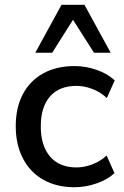

<svg xmlns="http://www.w3.org/2000/svg" viewBox="-20 -776 518 805"><path d="M292 9Q217 9 161.5 -22.5Q106 -54 76 -112Q46 -170 46 -247Q46 -325 76 -381.5Q106 -438 161.5 -468.5Q217 -499 293 -499Q340 -499 385.5 -483Q431 -467 461 -439L428 -365Q400 -391 366 -403.5Q332 -416 301 -416Q229 -416 190 -372Q151 -328 151 -246Q151 -165 190 -119.5Q229 -74 301 -74Q332 -74 366 -86.5Q400 -99 427 -124L460 -50Q431 -23 385 -7Q339 9 292 9ZM128 -555 238 -756H334L444 -555H374L286 -693L199 -555Z"/></svg>

Font: Nunito Sans 11pt SemiBold
Style: Regular
Weight: 600
Version: Version 3.101;gftools[0.9.27]